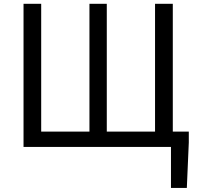

<svg xmlns="http://www.w3.org/2000/svg" viewBox="-20 -753 1016 984"><path d="M856.2 210.1V0H814V-78.6H947.6V-22.8L937.5 210.1ZM100.6 0V-733.4H191.1V-78.6H438.4V-733.4H527.3V-78.6H774.6V-733.4H865.6V0Z"/></svg>

Font: Noto Sans SC Thin
Style: Regular
Weight: 100
Designer: Ryoko NISHIZUKA 西塚涼子 (kana, bopomofo & ideographs); Paul D. Hunt (Latin, Greek & Cyrillic); Sandoll Communications 산돌커뮤니
Foundry: Adobe
Version: Version 2.004-H2;hotconv 1.0.118;makeotfexe 2.5.65603